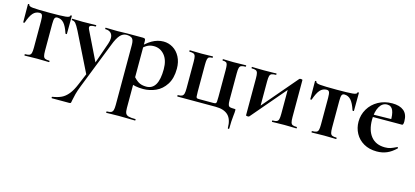

<svg xmlns="http://www.w3.org/2000/svg" viewBox="-58 -840 3343 1546"><g transform="rotate(15 1613.5 -67.5)"><path d="M107 -12Q131 -12 142.5 -17Q154 -22 158 -36.5Q162 -51 162 -81V-303Q162 -338 156.5 -351Q151 -364 135 -364Q102 -364 80 -339.5Q58 -315 38 -257Q37 -254 31.5 -254Q26 -254 26 -257L25 -405Q25 -410 31 -410Q37 -410 37 -405Q37 -392 73.5 -388.5Q110 -385 212 -385Q306 -385 342.5 -388.5Q379 -392 379 -405Q379 -410 385 -410Q391 -410 391 -405L390 -257Q390 -254 384.5 -254Q379 -254 378 -257Q359 -315 336.5 -339.5Q314 -364 282 -364Q266 -364 260.5 -351Q255 -338 255 -303V-81Q255 -51 259 -36.5Q263 -22 274.5 -17Q286 -12 309 -12Q312 -12 312 -6Q312 0 309 0Q281 0 266 -1L210 -2L152 -1Q136 0 107 0Q104 0 104 -6Q104 -12 107 -12Z M638 -15 636 40 466 -303Q444 -346 431.5 -360Q419 -374 401 -374Q398 -374 398 -380Q398 -386 401 -386Q429 -386 444 -385L486 -384L555 -385Q571 -386 598 -386Q601 -386 601 -380Q601 -374 598 -374Q572 -374 560 -369.5Q548 -365 548 -355Q548 -347 554 -335L681 -75L644 -16L732 -268Q741 -294 741 -315Q741 -343 725 -358.5Q709 -374 679 -374Q677 -374 677 -380Q677 -386 679 -386Q706 -386 720 -385L780 -384L820 -385Q832 -386 857 -386Q859 -386 859 -380Q859 -374 857 -374Q825 -374 802 -347Q779 -320 759 -267L607 120Q589 166 582 193.5Q575 221 569 251Q567 267 564.5 271Q562 275 551 275H407Q404 275 404 269Q404 263 407 263Q451 256 481 242Q511 228 537 196.5Q563 165 586 109Z M862 263Q886 263 897.5 257.5Q909 252 913.5 237.5Q918 223 918 194V-305Q918 -347 903.5 -360.5Q889 -374 852 -374Q850 -374 850 -380Q850 -386 852 -386H989Q1003 -386 1007 -381Q1011 -376 1011 -363V194Q1011 224 1017.5 238Q1024 252 1042.5 257.5Q1061 263 1100 263Q1103 263 1103 269Q1103 275 1100 275Q1063 275 1042 274L963 273L904 274Q889 275 862 275Q859 275 859 269Q859 263 862 263ZM965 -12 1000 -75Q1025 -44 1050.5 -28Q1076 -12 1116 -12Q1217 -12 1217 -184Q1217 -260 1181.5 -301.5Q1146 -343 1093 -343Q1058 -343 1032 -326.5Q1006 -310 976 -276L966 -288Q1017 -346 1063.5 -372.5Q1110 -399 1159 -399Q1201 -399 1237.5 -377Q1274 -355 1296 -313Q1318 -271 1318 -215Q1318 -135 1285 -83.5Q1252 -32 1201.5 -9.5Q1151 13 1097 13Q1061 13 1034 7.5Q1007 2 965 -12Z M1838 140Q1838 145 1844 145Q1850 145 1850 140Q1850 78 1856 28Q1859 6 1859 -12Q1859 -20 1857.5 -21.5Q1856 -23 1847 -23Q1823 -23 1812.5 -26Q1802 -29 1797.5 -41Q1793 -53 1793 -81V-305Q1793 -335 1797 -349.5Q1801 -364 1812.5 -369Q1824 -374 1848 -374Q1851 -374 1851 -380Q1851 -386 1848 -386Q1819 -386 1803 -385L1745 -384L1696 -385Q1682 -386 1658 -386Q1655 -386 1655 -380Q1655 -374 1658 -374Q1677 -374 1685.5 -369Q1694 -364 1697 -349.5Q1700 -335 1700 -305V-83Q1700 -51 1698.5 -41Q1697 -31 1691.5 -28Q1686 -25 1669 -25H1557Q1541 -25 1536 -27.5Q1531 -30 1529.5 -40Q1528 -50 1528 -81V-305Q1528 -335 1531.5 -349.5Q1535 -364 1543.5 -369Q1552 -374 1571 -374Q1574 -374 1574 -380Q1574 -386 1571 -386Q1547 -386 1533 -385L1480 -384L1424 -385Q1409 -386 1381 -386Q1378 -386 1378 -380Q1378 -374 1381 -374Q1404 -374 1415 -369Q1426 -364 1430 -349.5Q1434 -335 1434 -305V-83Q1434 -53 1430 -38.5Q1426 -24 1415 -18Q1404 -12 1381 -12Q1378 -12 1378 -6Q1378 0 1381 0H1698Q1768 0 1803 33.5Q1838 67 1838 140Z M1953 4V-305Q1953 -335 1949 -349.5Q1945 -364 1934 -369Q1923 -374 1899 -374Q1897 -374 1897 -380Q1897 -386 1899 -386Q1922 -386 1934 -385L1998 -384L2079 -385Q2088 -386 2101 -386Q2104 -386 2104 -380Q2104 -374 2101 -374Q2077 -374 2065.5 -369Q2054 -364 2050 -349.5Q2046 -335 2046 -305V-83L2005 -55L2290 -389Q2293 -394 2303 -394Q2309 -394 2313.5 -392.5Q2318 -391 2318 -389V-81Q2318 -51 2322 -36.5Q2326 -22 2337 -17Q2348 -12 2372 -12Q2374 -12 2374 -6Q2374 0 2372 0Q2343 0 2327 -1L2272 -2L2213 -1Q2197 0 2169 0Q2167 0 2167 -6Q2167 -12 2169 -12Q2193 -12 2204.5 -17Q2216 -22 2220 -36.5Q2224 -51 2224 -81V-309L2271 -336L1981 4Q1978 8 1968 8Q1963 8 1958 6.5Q1953 5 1953 4Z M2500 -12Q2524 -12 2535.5 -17Q2547 -22 2551 -36.5Q2555 -51 2555 -81V-303Q2555 -338 2549.5 -351Q2544 -364 2528 -364Q2495 -364 2473 -339.5Q2451 -315 2431 -257Q2430 -254 2424.5 -254Q2419 -254 2419 -257L2418 -405Q2418 -410 2424 -410Q2430 -410 2430 -405Q2430 -392 2466.5 -388.5Q2503 -385 2605 -385Q2699 -385 2735.5 -388.5Q2772 -392 2772 -405Q2772 -410 2778 -410Q2784 -410 2784 -405L2783 -257Q2783 -254 2777.5 -254Q2772 -254 2771 -257Q2752 -315 2729.5 -339.5Q2707 -364 2675 -364Q2659 -364 2653.5 -351Q2648 -338 2648 -303V-81Q2648 -51 2652 -36.5Q2656 -22 2667.5 -17Q2679 -12 2702 -12Q2705 -12 2705 -6Q2705 0 2702 0Q2674 0 2659 -1L2603 -2L2545 -1Q2529 0 2500 0Q2497 0 2497 -6Q2497 -12 2500 -12Z M2841 -182Q2841 -240 2870 -289Q2899 -338 2950.5 -366.5Q3002 -395 3067 -395Q3129 -395 3163 -367Q3197 -339 3197 -280Q3197 -249 3186 -249H3090Q3092 -310 3078 -342.5Q3064 -375 3029 -375Q2989 -375 2965.5 -334Q2942 -293 2942 -225Q2942 -137 2982.5 -87Q3023 -37 3099 -37Q3126 -37 3145 -43.5Q3164 -50 3195 -65L3197 -66Q3199 -66 3201.5 -62Q3204 -58 3202 -56Q3165 -20 3127 -4Q3089 12 3044 12Q2981 12 2935 -14.5Q2889 -41 2865 -85.5Q2841 -130 2841 -182ZM2906 -267 3125 -271V-249L2907 -248Z"/></g></svg>

Font: Cormorant Garamond
Style: Bold
Weight: 700
Designer: Christian Thalmann (Catharsis Fonts)
Foundry: Catharsis Fonts
Version: Version 4.000